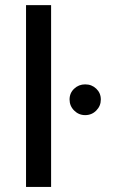

<svg xmlns="http://www.w3.org/2000/svg" viewBox="-20 -736 446 756"><path d="M181.2 0H82.5V-715.8H181.2ZM253.9 -344.2Q253.9 -369.6 272 -386.7Q290 -403.8 315.4 -403.8Q341.3 -403.8 359.1 -386.7Q377 -369.6 377 -344.2Q377 -318.8 359.1 -300.8Q341.3 -282.7 315.4 -282.7Q290 -282.7 272 -300.8Q253.9 -318.8 253.9 -344.2Z"/></svg>

Font: Estedad-FD Medium
Style: Regular
Weight: 500
Designer: Amin Abedi
Version: Version 7.3